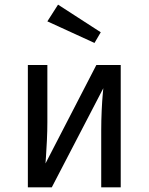

<svg xmlns="http://www.w3.org/2000/svg" viewBox="-20 -807 640 827"><path d="M387 -622 184 -715 230 -787 414 -668ZM500 -527V0H416V-246Q416 -288 418 -331Q420 -374 422.5 -400Q425 -426 425 -427L203 0H100V-527H184V-280Q184 -244 182 -201.5Q180 -159 178 -131.5Q176 -104 176 -103L395 -527Z"/></svg>

Font: Fira Mono
Style: Regular
Weight: 400
Designer: Carrois Corporate & Edenspiekermann AG
Foundry: Carrois Corporate GbR & Edenspiekermann AG
Version: Version 3.206;PS 003.206;hotconv 1.0.70;makeotf.lib2.5.58329